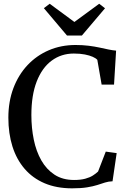

<svg xmlns="http://www.w3.org/2000/svg" viewBox="-20 -992 683 1022"><path d="M364 10.5Q281 10.5 217.5 -16.5Q154 -43.5 111 -93.5Q68 -143.5 46.2 -212.5Q24.5 -281.5 24.5 -365.5Q24.5 -451.5 51.2 -522.5Q78 -593.5 126.2 -645Q174.5 -696.5 239.8 -724.5Q305 -752.5 382 -752.5Q420 -752.5 451.8 -748.5Q483.5 -744.5 509.8 -738.8Q536 -733 558 -728.5Q580 -724 598 -722.5L587 -541.5H521L498 -673.5Q490.5 -682 473.8 -689.5Q457 -697 431.8 -702Q406.5 -707 373 -707Q306 -707 255 -669.2Q204 -631.5 175.5 -558.5Q147 -485.5 147 -380Q147 -311 159.8 -248.8Q172.5 -186.5 200 -138.2Q227.5 -90 270.5 -62Q313.5 -34 374 -34Q409.5 -34 434 -40.8Q458.5 -47.5 474.5 -57.8Q490.5 -68 502 -79L543 -185L601 -177L579 -27Q558 -26.5 539.2 -20.5Q520.5 -14.5 498 -7.2Q475.5 0 443.5 5.2Q411.5 10.5 364 10.5ZM336.5 -803 213.5 -948.5 244.5 -972 376 -875 508 -972 539 -948 416 -803Z"/></svg>

Font: Merriweather 60pt
Style: Regular
Weight: 400
Version: Version 2.100